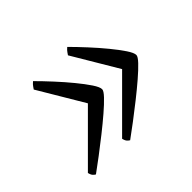

<svg xmlns="http://www.w3.org/2000/svg" viewBox="-100 -631 742 742"><g transform="rotate(-45 271.5 -259.5)"><path d="M57 -46Q53 -48 47.5 -53.5Q42 -59 39 -72L247 -280L245 -236L119 -448Q127 -460 131.5 -465Q136 -470 140 -473Q166 -447 195.5 -415Q225 -383 250 -352.5Q275 -322 291 -298Q307 -274 307 -262Q307 -253 289.5 -234.5Q272 -216 243.5 -191.5Q215 -167 181.5 -140.5Q148 -114 115 -89Q82 -64 57 -46ZM244 -46Q240 -48 234.5 -53.5Q229 -59 226 -72L434 -280L432 -236L306 -448Q314 -460 318.5 -465Q323 -470 327 -473Q353 -447 382.5 -415Q412 -383 437 -352.5Q462 -322 478 -298Q494 -274 494 -262Q494 -253 476.5 -234.5Q459 -216 430.5 -191.5Q402 -167 368.5 -140.5Q335 -114 302 -89Q269 -64 244 -46Z"/></g></svg>

Font: Texturina Medium 12pt ExtraLight
Style: Italic
Weight: 250
Italic angle: -11°
Version: Version 1.002